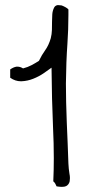

<svg xmlns="http://www.w3.org/2000/svg" viewBox="-20 -686 360 744"><path d="M245.1 -51.8Q246.1 -31.2 249 -13.7Q251 -3.9 251 3.9Q251 10.7 250 16.6Q247.1 29.3 236.3 35.2Q230.5 38.1 219.7 38.1Q210.9 38.1 199.2 36.1Q197.3 31.2 194.3 25.9Q191.4 20.5 186.5 16.6Q188.5 -27.3 188.5 -73.2Q188.5 -130.9 185.5 -192.4Q180.7 -301.8 179.7 -423.8Q168 -415 149.4 -402.3Q130.9 -389.6 108.9 -380.9Q86.9 -372.1 63.5 -371.1H60.5Q39.1 -371.1 19.5 -384.8V-417Q32.2 -425.8 43.9 -427.7H47.9Q58.6 -427.7 69.3 -420.9Q87.9 -425.8 102.5 -433.6Q117.2 -441.4 130.9 -450.2Q141.6 -472.7 155.3 -491.7Q168.9 -510.7 176.8 -538.1Q180.7 -553.7 181.2 -569.8Q181.6 -585.9 181.6 -601.6Q181.6 -616.2 182.6 -630.4Q183.6 -644.5 189.5 -656.2Q193.4 -664.1 202.1 -666H208Q212.9 -666 218.8 -665Q226.6 -662.1 234.4 -657.7Q242.2 -653.3 245.1 -649.4V-627.9Q245.1 -572.3 241.2 -515.6Q236.3 -447.3 235.4 -362.3Q235.4 -328.1 236.3 -289.6Q237.3 -251 238.8 -210.9Q240.2 -170.9 242.2 -130.4Q244.1 -89.8 245.1 -51.8Z"/></svg>

Font: Crafty Girls
Style: Regular
Weight: 400
Designer: Crystal Kluge
Foundry: Font Diner, Inc DBA Tart Workshop
Version: Version 1.001